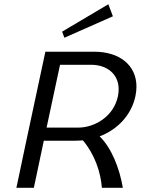

<svg xmlns="http://www.w3.org/2000/svg" viewBox="-20 -897 682 917"><path d="M519.2 -819.2 497.5 -876.7 276.7 -745.8 287.5 -716.7ZM189.2 -225H339.2C351.7 -225 364.2 -225.8 375.8 -226.7C431.7 -160.8 460.8 -75.8 466.7 0H566.7C550.8 -94.2 512.5 -190.8 455.8 -245.8C541.7 -278.3 607.5 -347.5 626.7 -437.5C630 -453.3 631.7 -468.3 631.7 -483.3C631.7 -585 551.7 -650 430 -650H196.7L105.8 -225L58.3 0H141.7ZM266.7 -587.5H416.7C486.7 -587.5 546.7 -546.7 546.7 -470.8C546.7 -460.8 545.8 -449.2 543.3 -437.5C522.5 -340 432.5 -287.5 352.5 -287.5H202.5Z"/></svg>

Font: BoonHome
Style: Book Oblique
Weight: 400
Italic angle: -12°
Designer: Sungsit Sawaiwan
Foundry: Sungsit Sawaiwan
Version: Version 0.2